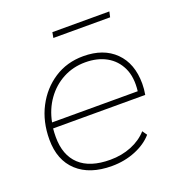

<svg xmlns="http://www.w3.org/2000/svg" viewBox="-124 -784 841 893"><g transform="rotate(-20 296.5 -337.0)"><path d="M280 3Q171 3 109.5 -53.5Q48 -110 48 -212Q48 -301 84.5 -371Q121 -441 184 -482Q247 -523 328 -523Q428 -523 485.5 -466Q543 -409 543 -309Q543 -282 538 -255H82Q80 -234 80 -213Q80 -123 131.5 -75Q183 -27 283 -27Q340 -27 388 -46.5Q436 -66 467 -101L483 -78Q451 -41 397 -19Q343 3 280 3ZM87 -283H511Q519 -351 497 -397.5Q475 -444 431 -468.5Q387 -493 327 -493Q267 -493 217 -466.5Q167 -440 133 -392.5Q99 -345 87 -283ZM227 -650 232 -677H514L508 -650Z"/></g></svg>

Font: Montserrat ExtraLight
Style: Italic
Weight: 200
Italic angle: -11.3°
Designer: Julieta Ulanovsky
Foundry: Julieta Ulanovsky
Version: Version 9.000; ttfautohint (v1.8.4.7-5d5b)